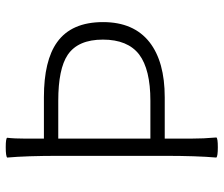

<svg xmlns="http://www.w3.org/2000/svg" viewBox="-75 -699 779 669"><g transform="rotate(-90 314.5 -364.5)"><path d="M136 5Q105 5 100 0Q106 -68 106 -182V-364V-547Q106 -662 100 -729Q105 -734 136 -734Q167 -734 169 -729Q166 -705 166 -665V-601H310Q438 -601 502 -555Q572 -505 572 -395Q572 -288 502 -233Q434 -180 310 -180H166V-90Q166 -44 170 0Q167 5 136 5ZM166 -230H298Q407 -230 459 -269Q511 -309 511 -395.5Q511 -482 458 -518Q409 -551 298 -551H166V-390Z"/></g></svg>

Font: GenSekiGothic TW L
Style: Regular
Weight: 300
Version: Version 1.501;PS 1;hotconv 16.6.51;makeotf.lib2.5.65220